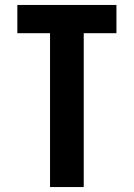

<svg xmlns="http://www.w3.org/2000/svg" viewBox="-20 -755 540 775"><path d="M182 0V-621H50V-735H450V-621H318V0Z"/></svg>

Font: Iosevka Term Curly Heavy
Style: Regular
Weight: 900
Designer: Belleve Invis
Foundry: Belleve Invis
Version: Version 32.3.0